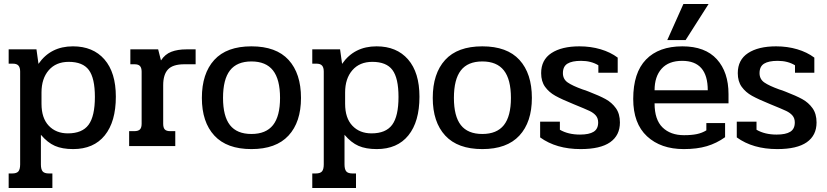

<svg xmlns="http://www.w3.org/2000/svg" viewBox="-20 -725 4106 953"><path d="M23 136H40Q63 136 71.5 125.5Q80 115 80 91V-370Q80 -390 71.5 -399.5Q63 -409 44 -409H23V-480H161L171 -408Q231 -495 342 -495Q442 -495 498.5 -430Q555 -365 555 -245Q555 -121 500 -53Q445 15 343 15Q289 15 252.5 -1Q216 -17 183 -56V91Q183 115 191.5 125.5Q200 136 223 136H240V208H23ZM451 -244Q451 -337 421 -377.5Q391 -418 321 -418Q258 -418 222 -376.5Q186 -335 186 -266V-210Q186 -139 222 -101Q258 -63 317 -63Q388 -63 419.5 -105.5Q451 -148 451 -244Z M621 -74H646Q666 -74 674.5 -82.5Q683 -91 683 -111V-369Q683 -388 675 -397Q667 -406 648 -406H627V-480H765L779 -425Q799 -456 830.5 -468Q862 -480 905 -480H951V-406H895Q838 -406 814 -380.5Q790 -355 790 -302V-111Q790 -91 798 -82.5Q806 -74 825 -74H850V0H621Z M982 -239Q982 -360 1043.5 -427.5Q1105 -495 1228 -495Q1351 -495 1412.5 -427.5Q1474 -360 1474 -239Q1474 -119 1412 -52Q1350 15 1228 15Q1106 15 1044 -52Q982 -119 982 -239ZM1370 -239Q1370 -331 1335 -375.5Q1300 -420 1228 -420Q1156 -420 1121.5 -375.5Q1087 -331 1087 -239Q1087 -148 1121.5 -104Q1156 -60 1228 -60Q1300 -60 1335 -104Q1370 -148 1370 -239Z M1530 136H1547Q1570 136 1578.5 125.5Q1587 115 1587 91V-370Q1587 -390 1578.5 -399.5Q1570 -409 1551 -409H1530V-480H1668L1678 -408Q1738 -495 1849 -495Q1949 -495 2005.5 -430Q2062 -365 2062 -245Q2062 -121 2007 -53Q1952 15 1850 15Q1796 15 1759.5 -1Q1723 -17 1690 -56V91Q1690 115 1698.5 125.5Q1707 136 1730 136H1747V208H1530ZM1958 -244Q1958 -337 1928 -377.5Q1898 -418 1828 -418Q1765 -418 1729 -376.5Q1693 -335 1693 -266V-210Q1693 -139 1729 -101Q1765 -63 1824 -63Q1895 -63 1926.5 -105.5Q1958 -148 1958 -244Z M2128 -239Q2128 -360 2189.5 -427.5Q2251 -495 2374 -495Q2497 -495 2558.5 -427.5Q2620 -360 2620 -239Q2620 -119 2558 -52Q2496 15 2374 15Q2252 15 2190 -52Q2128 -119 2128 -239ZM2516 -239Q2516 -331 2481 -375.5Q2446 -420 2374 -420Q2302 -420 2267.5 -375.5Q2233 -331 2233 -239Q2233 -148 2267.5 -104Q2302 -60 2374 -60Q2446 -60 2481 -104Q2516 -148 2516 -239Z M2661 -43V-121H2759V-81Q2800 -57 2859 -57Q2904 -57 2926.5 -71Q2949 -85 2949 -117Q2949 -138 2937.5 -151.5Q2926 -165 2906 -174.5Q2886 -184 2827 -208Q2768 -232 2736.5 -249.5Q2705 -267 2685.5 -294Q2666 -321 2666 -362Q2666 -428 2717 -461.5Q2768 -495 2856 -495Q2912 -495 2961 -480.5Q3010 -466 3046 -439V-364H2950V-401Q2914 -423 2864 -423Q2819 -423 2796.5 -409Q2774 -395 2774 -362Q2774 -332 2798 -315.5Q2822 -299 2872 -281Q2886 -277 2903 -270Q2955 -250 2986 -233Q3017 -216 3037 -188Q3057 -160 3057 -117Q3057 -53 3008.5 -19Q2960 15 2862 15Q2741 15 2661 -43Z M3372 -705H3497L3383 -526H3292ZM3123 -234Q3123 -364 3186.5 -429.5Q3250 -495 3367 -495Q3480 -495 3538 -431Q3596 -367 3596 -258V-212H3229Q3229 -131 3268.5 -92.5Q3308 -54 3375 -54Q3413 -54 3439 -59.5Q3465 -65 3486 -78V-114H3579V-44Q3537 -14 3488.5 0.5Q3440 15 3374 15Q3260 15 3191.5 -48.5Q3123 -112 3123 -234ZM3493 -277Q3493 -423 3366 -423Q3299 -423 3264 -384Q3229 -345 3229 -277Z M3637 -43V-121H3735V-81Q3776 -57 3835 -57Q3880 -57 3902.5 -71Q3925 -85 3925 -117Q3925 -138 3913.5 -151.5Q3902 -165 3882 -174.5Q3862 -184 3803 -208Q3744 -232 3712.5 -249.5Q3681 -267 3661.5 -294Q3642 -321 3642 -362Q3642 -428 3693 -461.5Q3744 -495 3832 -495Q3888 -495 3937 -480.5Q3986 -466 4022 -439V-364H3926V-401Q3890 -423 3840 -423Q3795 -423 3772.5 -409Q3750 -395 3750 -362Q3750 -332 3774 -315.5Q3798 -299 3848 -281Q3862 -277 3879 -270Q3931 -250 3962 -233Q3993 -216 4013 -188Q4033 -160 4033 -117Q4033 -53 3984.5 -19Q3936 15 3838 15Q3717 15 3637 -43Z"/></svg>

Font: Pridi
Style: Regular
Weight: 400
Designer: Katatrad Team
Foundry: CadsonDemak
Version: Version 1.001